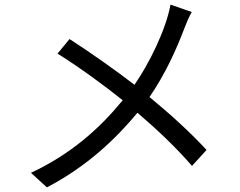

<svg xmlns="http://www.w3.org/2000/svg" viewBox="-20 -780 1040 831"><path d="M810 -728 718 -760C698 -650 624 -502 562 -413C483 -474 367 -556 281 -611L229 -548C325 -488 437 -406 511 -346C412 -225 289 -114 114 -32L183 31C357 -60 481 -179 575 -292C661 -218 737 -147 811 -62L874 -131C803 -208 717 -286 627 -360C694 -457 744 -567 777 -655C785 -676 799 -710 810 -728Z"/></svg>

Font: DAIFUKU Sans JP
Style: Regular
Weight: 400
Designer: Original font ‘Source Han Sans JP’ : Ryoko NISHIZUKA  (kana, bopomofo & ideographs); Paul D. Hunt (Latin, Greek & Cyrill
Foundry: Daifuku
Version: Version 1.001